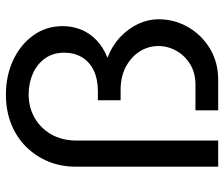

<svg xmlns="http://www.w3.org/2000/svg" viewBox="-76 -706 782 671"><g transform="rotate(-90 315.5 -371.0)"><path d="M68 0V-498.4Q68 -549.4 86 -593.4Q104 -637.4 137.3 -671Q170.6 -704.6 216.9 -723.2Q263.2 -741.8 320.2 -741.8Q386 -741.8 440 -716.6Q494 -691.4 526.6 -646.6Q559.2 -601.8 559.2 -542.6Q559.2 -510 547.4 -480.1Q535.6 -450.2 510.9 -426Q486.2 -401.8 448.6 -387Q492.2 -370 521.9 -341.4Q551.6 -312.8 567.4 -278.7Q583.2 -244.6 583.2 -208Q583.2 -153 555.8 -105.3Q528.4 -57.6 480.6 -28.8Q432.8 0 371.6 0H264.8V-79.4H354.2Q395.6 -79.4 425.8 -97.8Q456 -116.2 472.8 -145.9Q489.6 -175.6 489.6 -209.2Q489.6 -244.2 471 -273.8Q452.4 -303.4 418.4 -322Q384.4 -340.6 337.4 -341H300V-420.4H332.6Q375.8 -420.8 405.6 -435.6Q435.4 -450.4 450.9 -477Q466.4 -503.6 466.4 -538Q466.4 -577.2 446.4 -605.1Q426.4 -633 393.2 -647.7Q360 -662.4 320.2 -662.4Q276 -662.4 239.5 -641.9Q203 -621.4 181.2 -583.9Q159.4 -546.4 159.4 -494.8V0Z"/></g></svg>

Font: MuseoModerno Thin
Style: Regular
Weight: 100
Designer: Pablo Cosgaya, Héctor Gatti, Marcela Romero, and the Authors of The MuseoModerno Project.
Foundry: Omnibus-Type Team
Version: Version 1.003